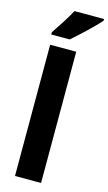

<svg xmlns="http://www.w3.org/2000/svg" viewBox="-146 -1092 606 1074"><g transform="rotate(15 157.5 -554.5)"><path d="M212 -66H61V-826H212ZM315 -1033Q299 -1015 271.5 -987.5Q244 -960 213.5 -932Q183 -904 159 -883H52V-896Q77 -933 101.5 -971.5Q126 -1010 144 -1043H315Z"/></g></svg>

Font: Noto Sans Malayalam UI Condensed ExtraBold
Style: Regular
Weight: 800
Width: 3
Designer: Jelle Bosma - Monotype Design Team
Foundry: Monotype Imaging Inc.
Version: Version 2.104; ttfautohint (v1.8.4.7-5d5b)